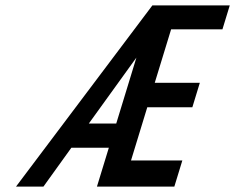

<svg xmlns="http://www.w3.org/2000/svg" viewBox="-20 -687 905 707"><path d="M39 0H140L242.8 -143H380.8L337 0H622L651.4 -96H462.4L522.3 -292H688.3L715.8 -382H549.8L610.1 -579H799.1L826 -667H541ZM307 -232 482.3 -475 408 -232Z"/></svg>

Font: Din Kursivschrift
Style: Eng
Weight: 400
Version: Version 1.089